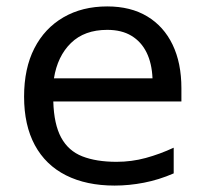

<svg xmlns="http://www.w3.org/2000/svg" viewBox="-20 -567 640 598"><path d="M337 11Q249 11 185.5 -21Q122 -53 88.5 -115Q55 -177 55 -266Q55 -354 87 -416.5Q119 -479 177.5 -513Q236 -547 314 -547Q387 -547 438.5 -516Q490 -485 517.5 -428Q545 -371 545 -292V-251H146Q148 -180 170.5 -138.5Q193 -97 236.5 -80Q280 -63 343 -63Q390 -63 434 -75Q478 -87 521 -107V-27Q475 -7 428.5 2Q382 11 337 11ZM148 -323H455Q453 -370 436.5 -403.5Q420 -437 389.5 -455.5Q359 -474 314 -474Q243 -474 201 -433Q159 -392 148 -323Z"/></svg>

Font: Noto Sans Mono
Style: Regular
Weight: 400
Designer: Monotype Design Team
Foundry: Monotype Imaging Inc.
Version: Version 2.014